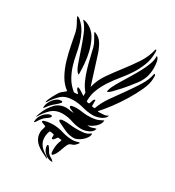

<svg xmlns="http://www.w3.org/2000/svg" viewBox="-172 -794 828 910"><g transform="rotate(30 242.0 -339.0)"><path d="M193 -42 197 -45Q200 -45 203.5 -40.5Q207 -36 210.5 -30.5Q214 -25 217 -19.5Q220 -14 223 -11Q231 -3 240 1.5Q249 6 255 15H252Q229 15 211 -2Q193 -19 193 -42ZM134 -79Q134 -89 137.5 -97.5Q141 -106 141 -115Q138 -117 127 -120.5Q116 -124 116 -127Q116 -132 123.5 -134.5Q131 -137 140 -138.5Q149 -140 157.5 -140.5Q166 -141 169 -141Q198 -141 226.5 -132Q255 -123 285 -123Q300 -123 319 -130L322 -127Q308 -107 296 -104Q284 -101 279 -95Q273 -87 269 -75.5Q265 -64 260.5 -52Q256 -40 250.5 -30Q245 -20 237 -14Q233 -14 231.5 -17.5Q230 -21 229.5 -25.5Q229 -30 229 -34.5Q229 -39 229 -41Q229 -68 240 -93V-97Q235 -97 231.5 -98Q228 -99 223 -99Q220 -99 217.5 -96Q215 -93 212.5 -89Q210 -85 207 -82Q204 -79 200 -79Q199 -79 198 -80Q197 -81 196 -81V-101Q191 -103 185 -104Q179 -105 174 -105Q171 -105 169.5 -100.5Q168 -96 166.5 -90Q165 -84 164.5 -78.5Q164 -73 164 -71Q164 -50 171.5 -36.5Q179 -23 189.5 -14Q200 -5 210.5 1Q221 7 226 14H225H223Q208 7 192 -1Q176 -9 163 -19.5Q150 -30 142 -44.5Q134 -59 134 -79ZM141 -175 145 -171Q144 -169 143 -166.5Q142 -164 140 -162Q132 -155 124 -150Q116 -145 110 -137Q102 -129 97 -119.5Q92 -110 84 -104V-110Q84 -120 88.5 -131.5Q93 -143 101 -152.5Q109 -162 119.5 -168.5Q130 -175 141 -175ZM184 -241Q194 -241 204.5 -239Q215 -237 226 -237L200 -248L195 -255V-256Q195 -259 199.5 -260.5Q204 -262 210 -263Q216 -264 221.5 -264Q227 -264 229 -264Q243 -264 258.5 -261.5Q274 -259 288 -259Q314 -259 330 -262.5Q346 -266 370 -279Q370 -269 364.5 -259Q359 -249 350 -241Q341 -233 330.5 -227Q320 -221 311 -219Q313 -219 316 -218.5Q319 -218 322 -218Q333 -218 340.5 -221.5Q348 -225 358 -226Q353 -207 332.5 -198Q312 -189 295 -189Q266 -189 239.5 -198.5Q213 -208 184 -208Q146 -208 122.5 -185.5Q99 -163 82 -133H81V-136Q81 -138 84.5 -147.5Q88 -157 89 -159Q101 -190 124.5 -215.5Q148 -241 184 -241ZM189 -167 184 -174Q187 -180 195 -181Q203 -182 208 -182Q225 -182 241 -180Q257 -178 274 -178Q294 -178 313 -180Q332 -182 349 -196Q351 -194 351 -194V-193Q351 -183 344 -172.5Q337 -162 327 -153.5Q317 -145 305.5 -139.5Q294 -134 285 -134Q259 -134 235 -145Q211 -156 189 -167ZM147 -258Q151 -258 152 -257Q153 -256 153 -251Q144 -240 132 -230.5Q120 -221 110 -210Q103 -203 99 -196.5Q95 -190 88 -185V-190Q88 -200 93 -212Q98 -224 106 -234.5Q114 -245 124.5 -251.5Q135 -258 147 -258ZM148 -311Q120 -331 102 -363.5Q84 -396 73 -433.5Q62 -471 55 -508Q48 -545 42 -574Q37 -594 28 -609.5Q19 -625 11 -643H14Q18 -643 22.5 -640Q27 -637 30 -634Q53 -613 65.5 -588.5Q78 -564 85.5 -537Q93 -510 98 -482Q103 -454 111.5 -426.5Q120 -399 134.5 -373Q149 -347 175 -325Q178 -322 182 -322Q192 -322 200 -325Q195 -331 188.5 -337Q182 -343 182 -352L185 -353H186Q197 -349 206 -342.5Q215 -336 225 -330H226V-348Q208 -370 197 -395Q186 -420 178 -446.5Q170 -473 164 -499.5Q158 -526 151 -553Q146 -571 136.5 -586.5Q127 -602 119 -619H123Q150 -609 164 -585.5Q178 -562 186 -536L234 -384Q244 -426 269.5 -462.5Q295 -499 323 -535Q351 -571 376 -608.5Q401 -646 411 -689L414 -693Q417 -691 417.5 -687Q418 -683 418 -678Q418 -640 405.5 -608Q393 -576 375 -548Q357 -520 335 -493.5Q313 -467 295 -440Q277 -413 264.5 -383Q252 -353 252 -318Q252 -315 256.5 -313.5Q261 -312 263 -312Q267 -312 269 -316.5Q271 -321 272.5 -327Q274 -333 276.5 -337.5Q279 -342 284 -342L285 -340V-308Q295 -306 301 -306Q314 -343 339 -378.5Q364 -414 389.5 -449.5Q415 -485 436.5 -519.5Q458 -554 464 -588L466 -589Q472 -587 471.5 -577.5Q471 -568 471 -563Q471 -539 454.5 -502.5Q438 -466 414.5 -427.5Q391 -389 365.5 -355.5Q340 -322 323 -304L322 -300H333Q344 -300 356.5 -301.5Q369 -303 377 -310Q376 -301 368.5 -294Q361 -287 351 -282.5Q341 -278 330 -275.5Q319 -273 311 -273Q281 -273 252.5 -281Q224 -289 195 -289Q154 -289 131 -268.5Q108 -248 88 -216L85 -215V-216Q85 -221 89.5 -232Q94 -243 100 -254Q106 -265 112 -275Q118 -285 122 -289Q128 -295 135 -300Q142 -305 148 -311ZM229 -237V-234Q230 -235 230 -236ZM432 -666 433 -667Q438 -666 441.5 -658.5Q445 -651 446.5 -641.5Q448 -632 448.5 -623Q449 -614 449 -610Q449 -582 441 -558.5Q433 -535 415 -512Q410 -506 396 -488Q382 -470 365.5 -451.5Q349 -433 334 -418Q319 -403 312 -403Q312 -415 321 -433.5Q330 -452 344 -475Q358 -498 373.5 -523.5Q389 -549 402.5 -574Q416 -599 424.5 -622.5Q433 -646 432 -666ZM45 -641V-643Q56 -643 67 -638Q78 -633 88 -626Q109 -611 122.5 -584.5Q136 -558 143.5 -527.5Q151 -497 153.5 -465.5Q156 -434 156 -410L155 -407H153Q140 -416 129 -446.5Q118 -477 106 -513.5Q94 -550 79.5 -585.5Q65 -621 45 -641Z"/></g></svg>

Font: mr_AkronimG
Style: Regular
Weight: 400
Version: Version 1.002 April 14, 2020